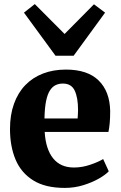

<svg xmlns="http://www.w3.org/2000/svg" viewBox="-20 -910 592 941"><path d="M297.5 11Q202 11 142.8 -26Q83.5 -63 56.2 -128Q29 -193 29 -277.5Q29 -347 48.5 -401.2Q68 -455.5 104 -492.8Q140 -530 190.5 -549.5Q241 -569 303 -569Q409 -569 463.5 -515.5Q518 -462 520 -366.5Q520 -332.5 517.8 -307.5Q515.5 -282.5 511.5 -263.5H199Q201.5 -221 212 -188.5Q222.5 -156 240.5 -133.8Q258.5 -111.5 284 -100.2Q309.5 -89 342.5 -89Q382.5 -89 422.8 -102.8Q463 -116.5 485.5 -130.5L513 -70.5Q498 -54 465 -35Q432 -16 388.5 -2.5Q345 11 297.5 11ZM198 -329.5H360.5Q361 -340.5 361.8 -350.8Q362.5 -361 362.5 -371.5Q362.5 -431 346.2 -465.8Q330 -500.5 288 -500.5Q269 -500.5 253 -493Q237 -485.5 225 -467.2Q213 -449 206 -415.5Q199 -382 198 -329.5ZM252 -637 97.5 -848 150.5 -890 296.5 -743.5 440.5 -889 495 -848 341 -637Z"/></svg>

Font: Merriweather 20pt Black
Style: Regular
Weight: 900
Version: Version 2.100